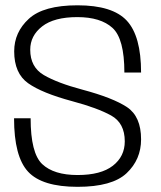

<svg xmlns="http://www.w3.org/2000/svg" viewBox="-20 -700 608 724"><path d="M272.5 4.5Q403 4.5 457.5 -47Q512 -98.5 512 -174.5Q512 -260.5 459.2 -295.8Q406.5 -331 290.5 -362Q196.5 -387 145.2 -417Q94 -447 94 -512.5Q94 -565.5 139 -600.5Q184 -635.5 271.5 -635.5Q359.5 -635.5 404.2 -594.8Q449 -554 449 -426.5H512Q512 -564 458.2 -622Q404.5 -680 272.5 -680Q144 -680 88.8 -629.2Q33.5 -578.5 33.5 -506.5Q33.5 -423.5 86 -386.2Q138.5 -349 252 -318.5Q347.5 -293 399 -264.5Q450.5 -236 450.5 -167Q450.5 -110 405.5 -75Q360.5 -40 272.5 -40Q183 -40 139.2 -81.2Q95.5 -122.5 95.5 -254H33Q33 -109.5 86 -52.5Q139 4.5 272.5 4.5Z"/></svg>

Font: Anybody UltraCondensed Thin Light
Style: Regular
Weight: 300
Version: Version 1.111